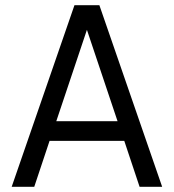

<svg xmlns="http://www.w3.org/2000/svg" viewBox="-20 -720 670 740"><path d="M25 0H112L171 -177H459L518 0H605L363 -700H267ZM197 -253 315 -605 433 -253Z"/></svg>

Font: Meta Space
Style: Regular
Weight: 400
Designer: Meta Pool / Florian Karsten
Foundry: Meta Pool / Florian Karsten
Version: Version 2.000;Glyphs 3.1.1 (3137)